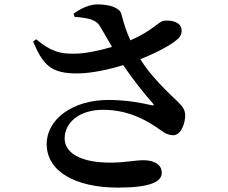

<svg xmlns="http://www.w3.org/2000/svg" viewBox="-20 -807 1040 876"><path d="M474 -351C312 -351 193 -263 193 -150C193 -22 329 49 518 49C666 49 718 22 718 -18C718 -60 678 -76 634 -76C595 -76 553 -65 483 -65C343 -65 275 -112 275 -175C275 -250 345 -306 449 -306C560 -306 636 -264 687 -231C720 -209 740 -190 770 -190C807 -190 825 -246 825 -281C824 -304 816 -319 792 -342C740 -392 671 -456 620 -537C694 -566 764 -603 793 -631C812 -649 814 -677 799 -694C782 -712 750 -715 725 -712C703 -707 672 -665 575 -623C559 -657 547 -692 533 -745C527 -769 483 -787 426 -787C386 -787 347 -767 316 -745L320 -730C377 -726 416 -718 433 -692C449 -667 470 -629 491 -593C431 -575 364 -562 319 -562C250 -561 210 -574 145 -628L131 -617C176 -514 209 -470 337 -472C400 -473 479 -490 542 -510C586 -445 639 -378 676 -337C685 -327 683 -325 671 -327C632 -336 561 -351 474 -351Z"/></svg>

Font: Noto Serif CJK KR
Style: Bold
Weight: 700
Designer: Ryoko NISHIZUKA 西塚涼子 (kana & ideographs); Frank Grießhammer (Latin, Greek & Cyrillic); Wenlong ZHANG 张文龙 (bopomofo); San
Foundry: Adobe
Version: Version 2.001;hotconv 1.1.0;makeotfexe 2.6.0